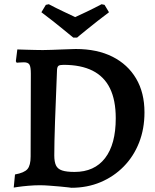

<svg xmlns="http://www.w3.org/2000/svg" viewBox="-20 -877 736 909"><path d="M318 12Q318 12 302.5 10Q287 8 263.5 6Q240 4 214.5 2Q189 0 169 0Q143 0 114 2.5Q85 5 65 8Q45 11 45 11L51 -51Q95 -59 110 -76.5Q125 -94 125 -136L126 -528Q126 -560 119.5 -571Q113 -582 93 -582Q83 -582 71 -581Q59 -580 59 -580L55 -587L62 -643Q62 -643 75 -642.5Q88 -642 107.5 -641.5Q127 -641 147.5 -640.5Q168 -640 183 -640Q200 -640 226 -641Q252 -642 278 -643Q304 -644 321.5 -644.5Q339 -645 339 -645Q440 -645 512.5 -608.5Q585 -572 624.5 -505Q664 -438 664 -345Q664 -267 638.5 -202Q613 -137 566 -89Q519 -41 456 -14.5Q393 12 318 12ZM281 -570Q263 -570 257 -565.5Q251 -561 250 -547Q244 -406 240.5 -302Q237 -198 237 -141Q237 -111 245 -94Q253 -77 274 -70Q295 -63 333 -63Q427 -63 477.5 -128.5Q528 -194 528 -317Q528 -403 500.5 -459Q473 -515 418 -542.5Q363 -570 281 -570ZM327 -699Q327 -699 313.5 -710Q300 -721 278 -739Q256 -757 229.5 -778Q203 -799 176 -819L197 -854L211 -857Q245 -839 280 -822.5Q315 -806 336 -796Q358 -806 391.5 -822Q425 -838 461 -857L475 -854L496 -819Q469 -799 442.5 -778Q416 -757 393.5 -739Q371 -721 358 -710Q345 -699 345 -699Z"/></svg>

Font: Alegreya SemiBold
Style: Regular
Weight: 600
Designer: Juan Pablo del Peral
Foundry: Huerta Tipografica
Version: Version 2.009